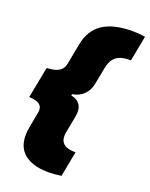

<svg xmlns="http://www.w3.org/2000/svg" viewBox="-165 -834 844 1080"><g transform="rotate(20 256.5 -294.0)"><path d="M339 154Q318 157 299.5 158.5Q281 160 262 160Q156 160 106.5 108.5Q57 57 77 -46L94 -137Q99 -162 86 -178Q73 -194 42 -198L17 -201L53 -387L80 -390Q113 -394 132 -409Q151 -424 156 -451L179 -573Q196 -664 260.5 -706Q325 -748 438 -748Q457 -748 475 -746.5Q493 -745 513 -742L484 -590Q451 -591 425.5 -583.5Q400 -576 383.5 -556Q367 -536 360 -501L340 -398Q332 -356 305.5 -330.5Q279 -305 238 -298L236 -290Q274 -283 291 -256.5Q308 -230 298 -181L280 -87Q274 -55 282.5 -35Q291 -15 313 -6Q335 3 368 2Z"/></g></svg>

Font: REM Black
Style: Italic
Weight: 900
Italic angle: -11°
Designer: Octavio Pardo
Foundry: Ashler Design
Version: Version 1.005;gftools[0.9.28]